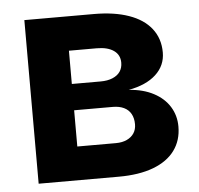

<svg xmlns="http://www.w3.org/2000/svg" viewBox="-44 -575 642 620"><g transform="rotate(-5 277.5 -265.0)"><path d="M56.9 -530.3H282Q347.9 -530.3 395.1 -513.7Q442.4 -497.2 467.8 -465Q493.2 -432.7 493.2 -387.4Q493.2 -344.9 461.7 -315.9Q430.3 -286.9 373 -276.5Q419.6 -273.3 453.2 -255.6Q486.9 -237.9 504.7 -209.2Q522.6 -180.4 522.6 -144.8Q522.6 -99.9 498.8 -67.4Q475.1 -34.9 428.9 -17.4Q382.7 0 316.8 0H56.9ZM383.6 -164.3Q383.6 -183.9 375.8 -197.9Q368.1 -211.8 353 -219Q338 -226.2 316.8 -226.2H191.7V-108.8H316.8Q337.5 -108.8 352.6 -115.9Q367.6 -122.9 375.6 -135.2Q383.6 -147.4 383.6 -164.3ZM356.7 -366.2Q356.7 -391.6 336.9 -405.4Q317 -419.3 282 -419.3H191.7V-311.5H285.3Q307.6 -311.5 323.8 -318.3Q340.1 -325.1 348.4 -337.2Q356.7 -349.4 356.7 -366.2Z"/></g></svg>

Font: WEMIX Pretendard Variable
Style: Regular
Weight: 400
Designer: Base glyphs from Inter by Rasmus Andersson; Hangeul glyphs from Noto Sans CJK(Source Han Sans) by Jang Soo-young and Kan
Foundry: Kil Hyung-jin
Version: Version 1.000;Glyphs 3.2 (3208)